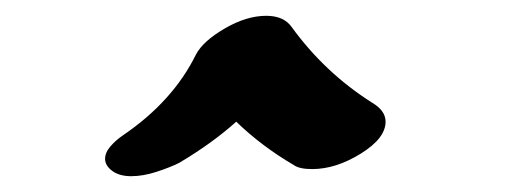

<svg xmlns="http://www.w3.org/2000/svg" viewBox="-20 -737 640 243"><path d="M113 -536Q113 -544 120 -552Q127 -560 136 -566Q199 -609 228 -668Q237 -685 264.5 -701Q292 -717 317 -717Q339 -717 349 -703Q391 -645 451 -607Q468 -597 468 -583Q468 -562 436.5 -542.5Q405 -523 375 -523Q359 -523 352 -528Q311 -552 279 -583Q249 -556 207 -531Q195 -525 178 -519.5Q161 -514 146 -514Q132 -514 123 -520Q113 -527 113 -536Z"/></svg>

Font: Sedgwick Ave Display
Style: Regular
Weight: 400
Designer: Kevin Burke, Pedro Vergani
Foundry: Google, Inc.
Version: Version 1.000